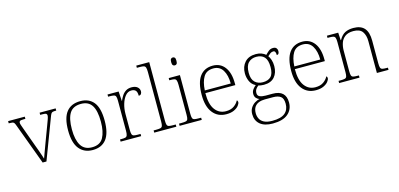

<svg xmlns="http://www.w3.org/2000/svg" viewBox="-82 -1311 4369 2103"><g transform="rotate(-15 2102.0 -260.0)"><path d="M84 -462Q76 -485 69 -495.5Q62 -506 48 -508.5Q34 -511 7 -511V-536H196V-511H174Q143 -511 134 -504.5Q125 -498 125 -485Q125 -473 133.5 -450.5Q142 -428 149 -407L223 -203Q234 -175 245 -143.5Q256 -112 266 -83.5Q276 -55 281 -37Q288 -56 303.5 -99Q319 -142 343 -206L406 -374Q422 -417 431.5 -443Q441 -469 441 -484Q441 -498 431.5 -504.5Q422 -511 390 -511H364V-536H546V-511H542Q518 -511 506 -508Q494 -505 487 -493.5Q480 -482 471 -457L298 0H255Z M822 10Q725 10 670 -58Q615 -126 615 -267Q615 -408 668.5 -475.5Q722 -543 826 -543Q924 -543 977 -477Q1030 -411 1030 -267Q1030 -126 977 -58Q924 10 822 10ZM822 -21Q914 -21 950.5 -87.5Q987 -154 987 -267Q987 -392 948.5 -452Q910 -512 826 -512Q735 -512 696.5 -450.5Q658 -389 658 -267Q658 -150 697 -85.5Q736 -21 822 -21Z M1139 0V-25H1157Q1185 -25 1200 -29Q1215 -33 1221 -49.5Q1227 -66 1227 -101V-439Q1227 -472 1221.5 -487.5Q1216 -503 1199 -507Q1182 -511 1149 -511H1134V-536H1260L1267 -427H1269Q1281 -456 1298.5 -483Q1316 -510 1342.5 -527Q1369 -544 1408 -544Q1450 -544 1473.5 -524.5Q1497 -505 1497 -475Q1497 -458 1488.5 -446Q1480 -434 1461 -434Q1461 -477 1445 -494Q1429 -511 1396 -511Q1357 -511 1328.5 -477Q1300 -443 1284.5 -390Q1269 -337 1269 -280V-100Q1269 -65 1274.5 -49Q1280 -33 1295.5 -29Q1311 -25 1339 -25H1372V0Z M1520 0V-25H1547Q1580 -25 1597 -29Q1614 -33 1619.5 -48.5Q1625 -64 1625 -98V-659Q1625 -695 1619 -711Q1613 -727 1598 -731Q1583 -735 1555 -735H1520V-760H1667V-98Q1667 -64 1672.5 -48.5Q1678 -33 1694.5 -29Q1711 -25 1745 -25H1771V0Z M1929 -653Q1916 -653 1907.5 -662.5Q1899 -672 1899 -698Q1899 -724 1907.5 -733.5Q1916 -743 1929 -743Q1943 -743 1951 -733.5Q1959 -724 1959 -698Q1959 -672 1951 -662.5Q1943 -653 1929 -653ZM1808 0V-25H1835Q1868 -25 1885 -29Q1902 -33 1907.5 -48Q1913 -63 1913 -97V-435Q1913 -471 1907 -487Q1901 -503 1886 -507Q1871 -511 1843 -511H1828V-536H1955V-98Q1955 -64 1960.5 -48.5Q1966 -33 1982.5 -29Q1999 -25 2033 -25H2059V0Z M2337 10Q2241 10 2185 -60.5Q2129 -131 2129 -262Q2129 -404 2180.5 -473.5Q2232 -543 2328 -543Q2414 -543 2463.5 -477.5Q2513 -412 2513 -294V-273H2173Q2172 -147 2218 -85Q2264 -23 2341 -23Q2397 -23 2432.5 -48Q2468 -73 2485 -107Q2496 -101 2496 -86Q2496 -68 2478 -45.5Q2460 -23 2425 -6.5Q2390 10 2337 10ZM2469 -303Q2469 -396 2433.5 -454Q2398 -512 2327 -512Q2249 -512 2214.5 -455.5Q2180 -399 2175 -303Z M2802 240Q2708 240 2658.5 198Q2609 156 2609 83Q2609 42 2627 13Q2645 -16 2672.5 -34Q2700 -52 2730 -57Q2708 -64 2692.5 -81.5Q2677 -99 2677 -129Q2677 -157 2694.5 -180Q2712 -203 2729 -215Q2685 -237 2666 -280Q2647 -323 2647 -370Q2647 -446 2691 -494.5Q2735 -543 2817 -543Q2853 -543 2881 -532Q2909 -521 2927 -505Q2940 -520 2963 -539.5Q2986 -559 3016 -559Q3042 -559 3053.5 -545.5Q3065 -532 3065 -513Q3065 -495 3058.5 -484Q3052 -473 3037 -473Q3037 -522 3010 -522Q2990 -522 2975.5 -511.5Q2961 -501 2944 -485Q2958 -466 2968.5 -435Q2979 -404 2979 -364Q2979 -289 2938.5 -242Q2898 -195 2817 -195Q2805 -195 2784.5 -197.5Q2764 -200 2756 -204Q2738 -191 2725.5 -173Q2713 -155 2713 -128Q2713 -98 2738.5 -87Q2764 -76 2804 -76H2883Q3032 -76 3032 62Q3032 143 2974.5 191.5Q2917 240 2802 240ZM2814 -225Q2873 -225 2905 -256.5Q2937 -288 2937 -365Q2937 -443 2905.5 -478Q2874 -513 2814 -513Q2758 -513 2723.5 -477.5Q2689 -442 2689 -364Q2689 -292 2723.5 -258.5Q2758 -225 2814 -225ZM2805 210Q2903 210 2948 172.5Q2993 135 2993 67Q2993 6 2963 -16Q2933 -38 2877 -38H2785Q2747 -38 2716.5 -26.5Q2686 -15 2667.5 11.5Q2649 38 2649 83Q2649 117 2663.5 146Q2678 175 2712 192.5Q2746 210 2805 210Z M3352 10Q3256 10 3200 -60.5Q3144 -131 3144 -262Q3144 -404 3195.5 -473.5Q3247 -543 3343 -543Q3429 -543 3478.5 -477.5Q3528 -412 3528 -294V-273H3188Q3187 -147 3233 -85Q3279 -23 3356 -23Q3412 -23 3447.5 -48Q3483 -73 3500 -107Q3511 -101 3511 -86Q3511 -68 3493 -45.5Q3475 -23 3440 -6.5Q3405 10 3352 10ZM3484 -303Q3484 -396 3448.5 -454Q3413 -512 3342 -512Q3264 -512 3229.5 -455.5Q3195 -399 3190 -303Z M3617 0V-25H3637Q3670 -25 3687 -29Q3704 -33 3709.5 -48.5Q3715 -64 3715 -98V-439Q3715 -472 3709 -487.5Q3703 -503 3688 -507Q3673 -511 3645 -511H3622V-536H3750L3755 -450H3759Q3789 -504 3828.5 -523.5Q3868 -543 3922 -543Q4006 -543 4046.5 -497Q4087 -451 4087 -356V-98Q4087 -64 4092.5 -48.5Q4098 -33 4114 -29Q4130 -25 4164 -25H4177V0H4045V-361Q4045 -427 4016 -468.5Q3987 -510 3914 -510Q3853 -510 3818.5 -483.5Q3784 -457 3770.5 -416Q3757 -375 3757 -331V-97Q3757 -63 3762.5 -48Q3768 -33 3784.5 -29Q3801 -25 3834 -25H3848V0Z"/></g></svg>

Font: Noto Serif Malayalam ExtraLight
Style: Regular
Weight: 200
Designer: Indian type Foundry, Jelle Bosma, Monotype Design Team
Foundry: Monotype Imaging Inc.
Version: Version 2.104; ttfautohint (v1.8.4.7-5d5b)